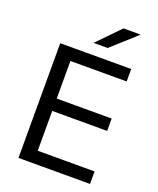

<svg xmlns="http://www.w3.org/2000/svg" viewBox="-151 -915 825 1005"><g transform="rotate(20 261.5 -412.5)"><path d="M75.6 0V-639H157.5V0ZM100.2 0V-69.7H474.1V0ZM122.5 -291.5V-360.4H463.4V-291.5ZM99.6 -569.7V-639H470.8V-569.7ZM360.5 -825.1H454.4V-823.7L317.7 -700.4H239.9V-701.3Z"/></g></svg>

Font: Anek Tamil Medium
Style: Regular
Weight: 500
Designer: Aadarsh Rajan (Tamil), Yesha Goshar (Latin)
Foundry: Ek Type
Version: Version 1.003